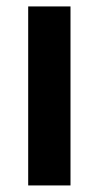

<svg xmlns="http://www.w3.org/2000/svg" viewBox="-20 -565 300 585"><path d="M65.9 0V-545.4H194.8V0Z"/></svg>

Font: Interop SemBd
Style: Regular
Weight: 600
Designer: Rasmus Andersson, Google, Jang Haemin
Foundry: jhaemin
Version: Version 1.007